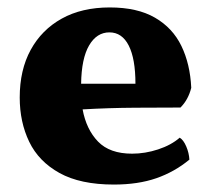

<svg xmlns="http://www.w3.org/2000/svg" viewBox="-20 -487 567 516"><path d="M286 9Q196 9 140 -22Q84 -53 58.5 -106Q33 -159 33 -225Q33 -299 62.5 -353Q92 -407 146 -437Q200 -467 275 -467Q349 -467 396.5 -439.5Q444 -412 467.5 -363.5Q491 -315 494 -251Q486 -219 465 -198Q415 -198 343 -197.5Q271 -197 202 -193Q212 -139 243.5 -106.5Q275 -74 335 -74Q370 -74 405 -85.5Q440 -97 463 -117Q473 -111 480.5 -93.5Q488 -76 489 -58Q449 -25 400 -8Q351 9 286 9ZM274 -400Q240 -400 219.5 -365Q199 -330 198 -262H344Q344 -329 326 -364.5Q308 -400 274 -400Z"/></svg>

Font: Vollkorn ExtraBold
Style: Regular
Weight: 800
Designer: Friedrich Althausen
Foundry: Friedrich Althausen
Version: Version 5.000; ttfautohint (v1.8.3)